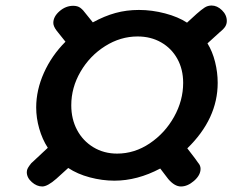

<svg xmlns="http://www.w3.org/2000/svg" viewBox="-20 -696 884 695"><path d="M589 -48 560 -86Q477 -42 394 -42Q350 -42 305 -54Q260 -66 227 -88L184 -49Q152 -21 133 -21Q113 -21 95 -37Q77 -53 77 -73Q77 -81 81 -88Q85 -95 93 -105L153 -161Q133 -192 122 -230.5Q111 -269 111 -307Q111 -370 139 -432.5Q167 -495 217 -545L185 -585Q173 -601 173 -613Q173 -636 195.5 -655.5Q218 -675 245 -675Q261 -675 271 -667.5Q281 -660 291 -646L316 -615Q358 -638 398 -649Q438 -660 483 -660Q530 -660 577.5 -647.5Q625 -635 657 -614L692 -646Q709 -661 720.5 -668.5Q732 -676 746 -676Q766 -676 783.5 -659Q801 -642 801 -620Q801 -610 796 -601Q791 -592 775 -579L731 -539Q749 -510 758.5 -472Q768 -434 768 -396Q768 -266 658 -159Q693 -114 697 -107Q706 -97 706 -85Q706 -62 682.5 -41.5Q659 -21 635 -21Q612 -21 589 -48ZM643 -396Q643 -445 622 -483Q601 -521 563.5 -542.5Q526 -564 478 -564Q416 -564 360.5 -529Q305 -494 271.5 -436.5Q238 -379 238 -315Q238 -265 259 -225.5Q280 -186 318 -163Q356 -140 404 -140Q467 -140 522 -177Q577 -214 610 -273Q643 -332 643 -396Z"/></svg>

Font: Mali SemiBold
Style: Italic
Weight: 600
Italic angle: -10°
Version: Version 1.000; ttfautohint (v1.6)